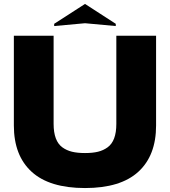

<svg xmlns="http://www.w3.org/2000/svg" viewBox="-20 -930 856 967"><path d="M252.9 -798.8V-810.1L408.2 -910.2L563 -810.1V-798.8L408.2 -813ZM49.8 -297.9V-750H250V-306.2Q250 -263.2 261 -233.6Q272 -204.1 293.7 -188.2Q315.4 -172.4 342.8 -165.8Q370.1 -159.2 408.2 -159.2Q446.3 -159.2 473.4 -165.8Q500.5 -172.4 522.2 -188.2Q543.9 -204.1 554.9 -233.4Q565.9 -262.7 565.9 -306.2V-750H766.1V-297.9Q766.1 -146.5 676.5 -64.7Q586.9 17.1 408.2 17.1Q229.5 17.1 139.6 -64.7Q49.8 -146.5 49.8 -297.9Z"/></svg>

Font: Mayenne Sans Regular
Style: Regular
Weight: 600
Width: 6
Designer: Jérémy Landes — Studio Triple
Foundry: Jérémy Landes — Studio Triple
Version: Version 1.001;hotconv 1.0.109;makeotfexe 2.5.65596